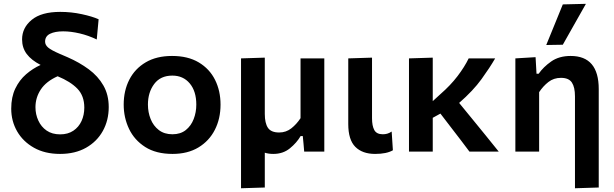

<svg xmlns="http://www.w3.org/2000/svg" viewBox="-20 -810 3280 1026"><path d="M301 12.5Q220 12.5 161.5 -20.5Q103 -53.5 71.5 -108.2Q40 -163 40 -229.5Q40 -291.5 61.8 -336.8Q83.5 -382 119.2 -413Q155 -444 197 -463Q147.5 -488.5 122.8 -521.5Q98 -554.5 98 -599.5Q98 -661.5 149.5 -704Q201 -746.5 302 -746.5Q361 -746.5 417.5 -734.2Q474 -722 507 -707L497 -599Q452.5 -620.5 405.5 -631.5Q358.5 -642.5 317.5 -642.5Q274 -642.5 247.5 -629.5Q221 -616.5 221 -587.5Q221 -570 237.2 -556Q253.5 -542 298.5 -522.5L341.5 -504Q404.5 -476.5 454.2 -439.8Q504 -403 532.5 -353.2Q561 -303.5 561 -238Q561 -167 529.5 -110.2Q498 -53.5 439.8 -20.5Q381.5 12.5 301 12.5ZM169.5 -237Q169.5 -199 184.8 -165.8Q200 -132.5 229.2 -112.2Q258.5 -92 301.5 -92Q343 -92 372 -111.5Q401 -131 415.8 -163.5Q430.5 -196 430.5 -235Q430.5 -297.5 393.8 -335.8Q357 -374 288 -402.5Q226.5 -375 198 -331.8Q169.5 -288.5 169.5 -237Z M902 12.5Q814 12.5 756 -24.5Q698 -61.5 669.5 -121.5Q641 -181.5 641 -251Q641 -325.5 671 -384.2Q701 -443 758.8 -477Q816.5 -511 899.5 -511Q984.5 -511 1042.2 -476.5Q1100 -442 1129.2 -383.2Q1158.5 -324.5 1158.5 -251Q1158.5 -176 1128.2 -116.5Q1098 -57 1040.5 -22.2Q983 12.5 902 12.5ZM901.5 -92.5Q944.5 -92.5 972.8 -115Q1001 -137.5 1015 -173.8Q1029 -210 1029 -251Q1029 -322.5 994 -364.2Q959 -406 901 -406Q837.5 -406 804 -361.2Q770.5 -316.5 770.5 -251Q770.5 -210 785 -173.8Q799.5 -137.5 828.8 -115Q858 -92.5 901.5 -92.5Z M1268 196V-498L1395 -502V-201Q1395 -152 1411.8 -127Q1428.5 -102 1472 -102Q1508.5 -102 1536.8 -124.2Q1565 -146.5 1586 -178.5V-498H1713V0H1605.5Q1603.5 -20.5 1602 -41.5Q1600 -62.5 1598 -83H1586.5Q1565.5 -47 1529 -17.2Q1492.5 12.5 1440.5 12.5Q1415 12.5 1395 6V192Z M1984.5 12.5Q1916.5 12.5 1878.8 -25.2Q1841 -63 1841 -147.5V-498L1968 -502V-178Q1968 -137.5 1980.2 -115Q1992.5 -92.5 2025.5 -92.5Q2037.5 -92.5 2048.8 -95.5Q2060 -98.5 2073 -107L2079.5 -7Q2046 12.5 1984.5 12.5Z M2165.5 0V-498L2292.5 -502V-269.5L2333.5 -307Q2387 -353.5 2424.8 -403Q2462.5 -452.5 2484.5 -498H2626Q2597.5 -448.5 2553 -387Q2508.5 -325.5 2433.5 -260L2505.5 -172Q2537.5 -132.5 2574 -88Q2610 -43.5 2645 0H2488.5Q2465 -31.5 2442.5 -61Q2419.5 -90.5 2396 -121.5L2333.5 -203L2292.5 -180.5V0Z M3052.5 196V-295Q3052.5 -344 3036 -369Q3019.5 -394 2977.5 -394Q2939 -394 2910.5 -371.8Q2882 -349.5 2861 -317.5V0H2734V-498L2842 -504.5L2847 -416H2858.5Q2883.5 -452 2925.5 -481.5Q2967.5 -511 3029.5 -511Q3179.5 -511 3179.5 -334V192ZM2899 -569.5Q2921 -624 2943.5 -678.5Q2965.5 -732.5 2987.5 -786.5L3111 -789.5Q3079 -733.5 3048.5 -679Q3018 -624.5 2987.5 -571Z"/></svg>

Font: Heraclito SemiBold
Style: Regular
Weight: 600
Designer: Kostas Bartsokas (font) & Cristiano Sobral (main changes)
Foundry: Kostas Bartsokas (font) & Cristiano Sobral (main changes)
Version: Version 1.00;July 8, 2020;FontCreator 13.0.0.2655 64-bit